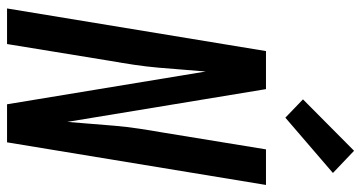

<svg xmlns="http://www.w3.org/2000/svg" viewBox="-260 -765 1025 545"><g transform="rotate(90 252.5 -492.5)"><path d="M4 0 125 -735H233L326 -171Q329 -205 331.5 -238.5Q334 -272 337 -306Q340 -340 345 -373.5Q350 -407 356 -441L404 -735H505L384 0H276L183 -564Q180 -530 177.5 -496.5Q175 -463 172 -429Q169 -395 164 -361.5Q159 -328 153 -294L105 0ZM314 -790 262 -840 408 -985 471 -925Z"/></g></svg>

Font: Iosevka Semibold
Style: Italic
Weight: 600
Italic angle: -9°
Monospace: yes
Designer: Belleve Invis
Foundry: Belleve Invis
Version: Version 32.5.0; ttfautohint (v1.8.4)